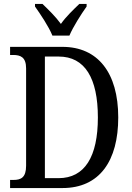

<svg xmlns="http://www.w3.org/2000/svg" viewBox="-20 -951 667 971"><path d="M245 -771H331C350 -816 391 -880 418 -918V-931H381C350 -901 313 -866 288 -830C262 -866 226 -901 195 -931H157V-918C184 -880 227 -816 245 -771ZM31 0H296C484 0 578 -138 578 -357C578 -584 474 -714 296 -714H31V-673H46C84 -673 112 -662 112 -605V-113C112 -53 86 -41 48 -41H31ZM276 -50H207V-665H277C409 -665 475 -556 475 -357C475 -159 409 -50 276 -50Z"/></svg>

Font: Noto Serif Bengali Condensed
Style: Regular
Weight: 400
Width: 3
Designer: Juan Bruce, Universal Thirst, Indian Type Foundry and the Monotype Design Team.
Foundry: Monotype Imaging Inc.
Version: Version 2.003